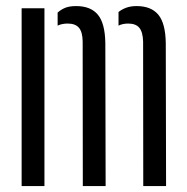

<svg xmlns="http://www.w3.org/2000/svg" viewBox="-20 -628 631 648"><path d="M463.5 0 463 -488Q462 -520 450.2 -534.2Q438.5 -548.5 412.5 -548.5Q394 -548.5 380 -541.5V-587.5Q392 -597 406.8 -602.2Q421.5 -607.5 441 -607.5Q490 -607.5 514.2 -578.5Q538.5 -549.5 539.5 -482.5L540.5 0ZM259.5 0 259 -488Q258.5 -520 246.5 -534.2Q234.5 -548.5 208.5 -548.5Q189 -548.5 174.5 -541.5V-585.5Q186 -596 200.5 -601.8Q215 -607.5 237 -607.5Q286 -607.5 310.2 -578.5Q334.5 -549.5 335.5 -482.5L336.5 0ZM53 0V-600H130V0Z"/></svg>

Font: Big Shoulders Stencil Display Medium
Style: Regular
Weight: 500
Designer: Patric King
Foundry: XO Type Co
Version: Version 1.000